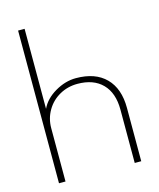

<svg xmlns="http://www.w3.org/2000/svg" viewBox="-113 -830 755 911"><g transform="rotate(-15 265.0 -375.0)"><path d="M63 -750H95V-357Q116 -402 166.5 -431.5Q217 -461 269 -461Q364 -461 415.5 -409Q467 -357 467 -262V0H435V-262Q435 -344 391.5 -388.5Q348 -433 269 -433Q221 -433 181 -410.5Q141 -388 118 -348.5Q95 -309 95 -262V0H63Z"/></g></svg>

Font: Poiret One
Style: Regular
Weight: 400
Designer: Denis Masharov (denis.masharov@gmail.com), Cyreal (Charset Expansion)
Foundry: Denis Masharov
Version: Version 1.101